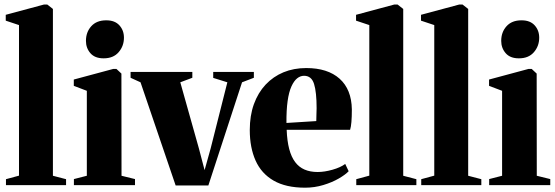

<svg xmlns="http://www.w3.org/2000/svg" viewBox="-20 -838 2514 869"><path d="M66 -43V-724.5L6 -744.5V-771L179 -817.5H194L219.5 -797.5V-42.5L279 -27V0H7V-27Z M314.5 0V-27.5L373 -42.5V-427L314 -449.5V-478L492.5 -526H507L529.5 -505L530 -42.5L591 -27.5V0ZM448.5 -574Q409.5 -574 389.2 -597.2Q369 -620.5 369 -653Q369 -692.5 393 -719.2Q417 -746 460.5 -746H461.5Q500 -746 520.5 -723.2Q541 -700.5 541 -667.5Q541 -629.5 517 -601.8Q493 -574 449.5 -574Z M775 1.5 616 -465.5 571 -486V-512.5H850.5V-486L796 -465.5L880 -167L906 -68L933.5 -166.5L1009 -465.5L945 -485.5V-512.5H1129V-486L1075.5 -465.5L923 1.5Z M1361 11.5Q1274 11.5 1218.5 -20.5Q1163 -52.5 1136.8 -111.2Q1110.5 -170 1110.5 -249.5Q1110.5 -315 1129.2 -366.8Q1148 -418.5 1182.2 -455Q1216.5 -491.5 1263 -510.8Q1309.5 -530 1366 -530Q1463 -530 1517 -481.8Q1571 -433.5 1572.5 -343Q1572.5 -309 1570.5 -285.8Q1568.5 -262.5 1564.5 -250.5H1277.5Q1279.5 -199.5 1289 -163.5Q1298.5 -127.5 1315.8 -104.5Q1333 -81.5 1358.5 -70.5Q1384 -59.5 1417.5 -59.5Q1448.5 -59.5 1484.8 -69.8Q1521 -80 1542.5 -96L1558 -63Q1543.5 -47.5 1513.2 -30Q1483 -12.5 1443.2 -0.5Q1403.5 11.5 1361 11.5ZM1276.5 -281.5 1411.5 -290Q1412 -305.5 1412.2 -319.2Q1412.5 -333 1413 -348.5Q1413 -420.5 1401.5 -457.8Q1390 -495 1356 -495Q1339.5 -495 1325 -483.5Q1310.5 -472 1299 -446.8Q1287.5 -421.5 1281.8 -380.8Q1276 -340 1276.5 -281.5Z M1651.5 -43V-724.5L1591.5 -744.5V-771L1764.5 -817.5H1779.5L1805 -797.5V-42.5L1864.5 -27V0H1592.5V-27Z M1945.5 -43V-724.5L1885.5 -744.5V-771L2058.5 -817.5H2073.5L2099 -797.5V-42.5L2158.5 -27V0H1886.5V-27Z M2194 0V-27.5L2252.5 -42.5V-427L2193.5 -449.5V-478L2372 -526H2386.5L2409 -505L2409.5 -42.5L2470.5 -27.5V0ZM2328 -574Q2289 -574 2268.8 -597.2Q2248.5 -620.5 2248.5 -653Q2248.5 -692.5 2272.5 -719.2Q2296.5 -746 2340 -746H2341Q2379.5 -746 2400 -723.2Q2420.5 -700.5 2420.5 -667.5Q2420.5 -629.5 2396.5 -601.8Q2372.5 -574 2329 -574Z"/></svg>

Font: Merriweather 120pt ExtraBold
Style: Regular
Weight: 800
Version: Version 2.100